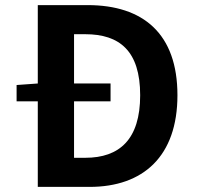

<svg xmlns="http://www.w3.org/2000/svg" viewBox="-20 -732 781 752"><path d="M323 -712H128V-405L45 -399V-335H128V0H331C541 0 675 -120 675 -359C675 -600 541 -712 323 -712ZM314 -114H270V-335H413V-405H270V-598H314C448 -598 529 -533 529 -359C529 -186 448 -114 314 -114Z"/></svg>

Font: Spoqa Han Sans Neo Bold
Style: Bold
Weight: 700
Designer: [Spoqa Han Sans Neo] Dong-huui Kim  Younghwa Kang  Yujin Lee  [Noto Sans] Ryoko NISHIZUKA  (kana & ideographs); Paul D. 
Foundry: Spoqa (http://www.spoqa-han-sans.com)
Version: Version 1.100;hotconv 1.0.109;makeotfexe 2.5.65596